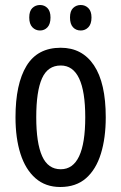

<svg xmlns="http://www.w3.org/2000/svg" viewBox="-20 -738 485 768"><path d="M403 -269Q403 -186 383.5 -123Q364 -60 324 -25Q284 10 221 10Q162 10 122 -25Q82 -60 62 -122.5Q42 -185 42 -269Q42 -402 86 -474.5Q130 -547 223 -547Q309 -547 356 -476.5Q403 -406 403 -269ZM125 -269Q125 -166 148.5 -113.5Q172 -61 223 -61Q321 -61 321 -269Q321 -476 223 -476Q171 -476 148 -424.5Q125 -373 125 -269ZM97 -668Q97 -694 109.5 -706Q122 -718 140 -718Q158 -718 170 -705.5Q182 -693 182 -668Q182 -642 170 -629Q158 -616 140 -616Q122 -616 109.5 -629Q97 -642 97 -668ZM260 -668Q260 -694 272.5 -706Q285 -718 303 -718Q321 -718 333.5 -705.5Q346 -693 346 -668Q346 -642 333.5 -629Q321 -616 303 -616Q284 -616 272 -629Q260 -642 260 -668Z"/></svg>

Font: Noto Sans Oriya ExtCond
Style: Regular
Weight: 400
Width: 2
Designer: Amélie Bonet and Sol Matas
Foundry: Google LLC
Version: Version 2.006; ttfautohint (v1.8.4.7-5d5b)